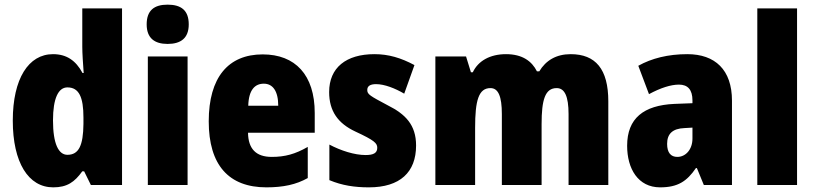

<svg xmlns="http://www.w3.org/2000/svg" viewBox="-20 -796 3504 826"><path d="M209 10C269 10 301 -13 334 -59H342L371 0H505V-760H334V-595C334 -566 337 -525 340 -482H335C306 -536 266 -563 208 -563C103 -563 35 -458 35 -277C35 -97 102 10 209 10ZM270 -130C232 -130 208 -177 208 -278C208 -373 231 -420 270 -420C320 -420 339 -378 339 -290V-263C338 -170 319 -130 270 -130Z M701 -776C643 -776 611 -751 611 -691C611 -632 645 -607 701 -607C758 -607 792 -632 792 -691C792 -751 760 -776 701 -776ZM787 -553H616V0H787Z M1110 -562C962 -562 878 -463 878 -274C878 -86 964 10 1126 10C1199 10 1254 -2 1304 -30V-164C1250 -133 1206 -121 1149 -121C1081 -121 1048 -156 1047 -225H1334V-310C1334 -474 1250 -562 1110 -562ZM1115 -436C1153 -436 1177 -405 1177 -341H1048C1050 -410 1077 -436 1115 -436Z M1770 -170C1770 -259 1724 -305 1648 -343C1571 -384 1560 -390 1560 -409C1560 -426 1573 -434 1598 -434C1634 -434 1680 -416 1719 -393L1763 -516C1705 -547 1652 -563 1591 -563C1469 -563 1396 -505 1396 -400C1396 -318 1434 -265 1509 -230C1591 -192 1603 -180 1603 -160C1603 -138 1587 -129 1553 -129C1505 -129 1446 -148 1397 -174V-21C1452 2 1506 10 1567 10C1701 10 1770 -55 1770 -170Z M2435 -563C2373 -563 2328 -536 2300 -489H2290C2268 -533 2227 -563 2157 -563C2088 -563 2037 -534 2014 -485H2006L1985 -553H1853V0H2024V-246C2024 -364 2039 -417 2090 -417C2124 -417 2139 -381 2139 -305V0H2310V-262C2310 -367 2325 -417 2375 -417C2409 -417 2426 -382 2426 -305V0H2597V-360C2597 -499 2542 -563 2435 -563Z M2937 -563C2854 -563 2783 -545 2726 -513L2772 -391C2822 -418 2866 -432 2901 -432C2939 -432 2959 -410 2959 -364V-352L2881 -349C2749 -343 2678 -287 2678 -169C2678 -70 2725 10 2820 10C2896 10 2935 -16 2974 -73H2978L3008 0H3129V-363C3129 -496 3056 -563 2937 -563ZM2925 -245 2959 -247V-200C2959 -153 2930 -121 2894 -121C2866 -121 2850 -139 2850 -177C2850 -220 2873 -243 2925 -245Z M3409 0V-760H3238V0Z"/></svg>

Font: Noto Sans Gurmukhi Condensed Black
Style: Regular
Weight: 900
Width: 3
Designer: Jelle Bosma - Monotype Design Team
Foundry: Monotype Imaging Inc.
Version: Version 2.004